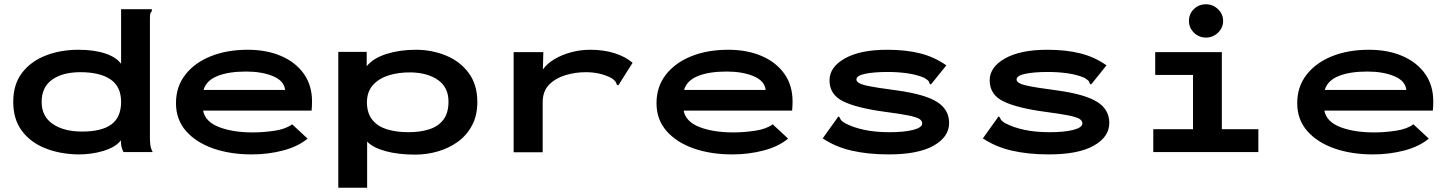

<svg xmlns="http://www.w3.org/2000/svg" viewBox="-20 -712 6790 899"><path d="M342 11Q258 9 190 -18.5Q122 -46 82 -100Q42 -154 42 -235Q42 -318 84 -372Q126 -426 195.5 -452.5Q265 -479 346 -479Q421 -479 473 -461.5Q525 -444 547 -413V-669H691V-660Q685 -654 683.5 -647Q682 -640 682 -623V-65Q682 -49 684 -33Q686 -17 695 0H558Q551 -15 548.5 -26.5Q546 -38 546 -55Q522 -23 464.5 -5.5Q407 12 342 11ZM364 -96Q456 -96 501.5 -129.5Q547 -163 547 -235Q547 -307 497 -340.5Q447 -374 357 -374Q273 -374 224 -339Q175 -304 175 -235Q175 -167 227 -131.5Q279 -96 364 -96Z M1159 11Q1058 11 978 -17Q898 -45 851 -98.5Q804 -152 804 -229Q804 -306 847.5 -362Q891 -418 966.5 -448.5Q1042 -479 1140 -479Q1229 -479 1297 -449.5Q1365 -420 1403 -366Q1441 -312 1441 -237Q1441 -216 1439 -194H931Q941 -142 1005.5 -117Q1070 -92 1164 -92Q1214 -92 1266.5 -100Q1319 -108 1348 -130L1420 -63Q1376 -26 1306 -7.5Q1236 11 1159 11ZM933 -291H1315Q1310 -334 1258 -355.5Q1206 -377 1132 -377Q1050 -377 998 -356Q946 -335 933 -291Z M1564 167V-469H1697V-402Q1728 -440 1790 -459.5Q1852 -479 1927 -479Q2002 -479 2068 -452Q2134 -425 2174.5 -370.5Q2215 -316 2215 -234Q2215 -171 2190 -124.5Q2165 -78 2123.5 -48Q2082 -18 2030 -3Q1978 12 1924 12Q1846 12 1786.5 -4Q1727 -20 1699 -49V167ZM1893 -93Q1947 -93 1989.5 -106.5Q2032 -120 2056 -151.5Q2080 -183 2080 -236Q2080 -302 2032 -336.5Q1984 -371 1906 -373Q1848 -374 1801 -359.5Q1754 -345 1726 -313.5Q1698 -282 1698 -231Q1699 -180 1724.5 -149.5Q1750 -119 1793.5 -106Q1837 -93 1893 -93Z M2385 -468H2524L2522 -387Q2542 -415 2577 -435.5Q2612 -456 2655 -467.5Q2698 -479 2743 -479Q2807 -479 2857.5 -463Q2908 -447 2942 -418L2880 -320L2875 -312L2868 -316Q2866 -324 2861.5 -330.5Q2857 -337 2844 -346Q2791 -374 2723 -374Q2674 -374 2627.5 -360Q2581 -346 2551 -315.5Q2521 -285 2521 -233V1H2385Z M3409 11Q3308 11 3228 -17Q3148 -45 3101 -98.5Q3054 -152 3054 -229Q3054 -306 3097.5 -362Q3141 -418 3216.5 -448.5Q3292 -479 3390 -479Q3479 -479 3547 -449.5Q3615 -420 3653 -366Q3691 -312 3691 -237Q3691 -216 3689 -194H3181Q3191 -142 3255.5 -117Q3320 -92 3414 -92Q3464 -92 3516.5 -100Q3569 -108 3598 -130L3670 -63Q3626 -26 3556 -7.5Q3486 11 3409 11ZM3183 -291H3565Q3560 -334 3508 -355.5Q3456 -377 3382 -377Q3300 -377 3248 -356Q3196 -335 3183 -291Z M4141 11Q4045 11 3968.5 -6.5Q3892 -24 3832 -64L3900 -159L3905 -167L3912 -162Q3914 -154 3919 -148.5Q3924 -143 3937 -135Q3975 -115 4027 -104Q4079 -93 4144 -93Q4215 -93 4256.5 -104Q4298 -115 4298 -134Q4298 -147 4284 -155.5Q4270 -164 4233 -171.5Q4196 -179 4127 -188Q3992 -206 3928 -237.5Q3864 -269 3864 -336Q3864 -398 3936 -438.5Q4008 -479 4134 -479Q4222 -479 4289 -462Q4356 -445 4411 -406L4345 -324L4338 -316L4332 -322Q4331 -330 4326 -334.5Q4321 -339 4307 -348Q4274 -362 4230.5 -368.5Q4187 -375 4137 -375Q4072 -375 4031 -366.5Q3990 -358 3990 -340Q3990 -322 4033.5 -312Q4077 -302 4184 -288Q4312 -270 4368 -234.5Q4424 -199 4424 -136Q4424 -71 4351.5 -30Q4279 11 4141 11Z M4891 11Q4795 11 4718.5 -6.5Q4642 -24 4582 -64L4650 -159L4655 -167L4662 -162Q4664 -154 4669 -148.5Q4674 -143 4687 -135Q4725 -115 4777 -104Q4829 -93 4894 -93Q4965 -93 5006.5 -104Q5048 -115 5048 -134Q5048 -147 5034 -155.5Q5020 -164 4983 -171.5Q4946 -179 4877 -188Q4742 -206 4678 -237.5Q4614 -269 4614 -336Q4614 -398 4686 -438.5Q4758 -479 4884 -479Q4972 -479 5039 -462Q5106 -445 5161 -406L5095 -324L5088 -316L5082 -322Q5081 -330 5076 -334.5Q5071 -339 5057 -348Q5024 -362 4980.5 -368.5Q4937 -375 4887 -375Q4822 -375 4781 -366.5Q4740 -358 4740 -340Q4740 -322 4783.5 -312Q4827 -302 4934 -288Q5062 -270 5118 -234.5Q5174 -199 5174 -136Q5174 -71 5101.5 -30Q5029 11 4891 11Z M5380 0V-107H5566V-361H5389V-468H5701V-107H5872V0ZM5627 -536Q5594 -536 5570.5 -559Q5547 -582 5547 -614Q5547 -647 5570 -669.5Q5593 -692 5627 -692Q5659 -692 5683 -669Q5707 -646 5707 -614Q5707 -582 5683 -559Q5659 -536 5627 -536Z M6409 11Q6308 11 6228 -17Q6148 -45 6101 -98.5Q6054 -152 6054 -229Q6054 -306 6097.5 -362Q6141 -418 6216.5 -448.5Q6292 -479 6390 -479Q6479 -479 6547 -449.5Q6615 -420 6653 -366Q6691 -312 6691 -237Q6691 -216 6689 -194H6181Q6191 -142 6255.5 -117Q6320 -92 6414 -92Q6464 -92 6516.5 -100Q6569 -108 6598 -130L6670 -63Q6626 -26 6556 -7.5Q6486 11 6409 11ZM6183 -291H6565Q6560 -334 6508 -355.5Q6456 -377 6382 -377Q6300 -377 6248 -356Q6196 -335 6183 -291Z"/></svg>

Font: Inconsolata ExtraExpanded ExtraBold
Style: Regular
Weight: 800
Width: 8
Monospace: yes
Designer: Raph Levien, Cyreal, Brenton Simpson
Foundry: Raph Levien, Cyreal, Google
Version: Version 3.001; ttfautohint (v1.8.2.53-6de2)